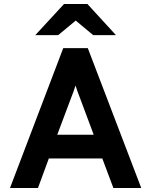

<svg xmlns="http://www.w3.org/2000/svg" viewBox="-20 -941 757 961"><path d="M30 0 296.5 -700H419.5L687 0H547.5L492 -148H224.5L170 0ZM266.5 -266.5H449L379 -454Q374 -466.5 367.8 -483.5Q361.5 -500.5 358 -513Q354.5 -500.5 348.2 -483.5Q342 -466.5 337 -454ZM156.5 -765 300.5 -921H417.5L560.5 -765H446.5L359 -838L271 -765Z"/></svg>

Font: Overpass
Style: Bold
Weight: 700
Designer: Delve Withrington, Dave Bailey, Thomas Jockin
Foundry: Delve Fonts LLC
Version: Version 4.000; ttfautohint (v1.8.3)